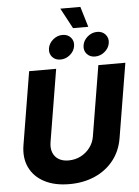

<svg xmlns="http://www.w3.org/2000/svg" viewBox="-69 -1158 883 1220"><g transform="rotate(-5 372.5 -548.0)"><path d="M324.2 9.8Q230 9.8 164.6 -24.7Q99.1 -59.1 69.8 -120.8Q40.5 -182.6 54.2 -263.7L130.9 -727.5H303.2L227.1 -267.1Q220.7 -228.5 231.7 -200.2Q242.7 -171.9 268.3 -156.2Q293.9 -140.6 331.5 -140.6Q374 -140.6 409.4 -158.9Q444.8 -177.2 468.3 -208.5Q491.7 -239.7 498 -277.8L572.3 -727.5H744.6L666 -252.4Q652.3 -171.4 605.5 -112.5Q558.6 -53.7 486.3 -22Q414.1 9.8 324.2 9.8ZM557.1 -783.7Q523.4 -783.7 503.9 -806.2Q484.4 -828.6 489.7 -860.8Q495.1 -893.1 522.2 -915.8Q549.3 -938.5 583 -938.5Q616.2 -938.5 636 -915.8Q655.8 -893.1 650.4 -860.8Q645 -828.6 617.7 -806.2Q590.3 -783.7 557.1 -783.7ZM335.9 -783.7Q302.7 -783.7 283.2 -806.2Q263.7 -828.6 269 -860.8Q274.4 -893.1 301.5 -915.8Q328.6 -938.5 361.8 -938.5Q395.5 -938.5 415 -915.8Q434.6 -893.1 429.2 -860.8Q423.8 -828.6 396.7 -806.2Q369.6 -783.7 335.9 -783.7ZM432.6 -975.6 362.8 -1106H490.7L529.8 -975.6Z"/></g></svg>

Font: Inter 16pt ExtraBold
Style: Italic
Weight: 800
Italic angle: -9.3988°
Version: Version 4.001;git-66647c0bb